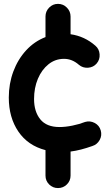

<svg xmlns="http://www.w3.org/2000/svg" viewBox="-20 -728 563 991"><path d="M279.3 242.7Q252.4 242.7 233.6 223.9Q214.8 205.1 214.8 178.2V46.9Q124 23.4 74.7 -49.1Q25.4 -121.6 25.4 -224.6Q25.4 -295.9 48.8 -358.9Q72.3 -421.9 115 -468.3Q157.7 -514.6 214.8 -536.6V-642.6Q214.8 -669.4 233.6 -688.7Q252.4 -708 279.3 -708Q306.2 -708 325.2 -688.7Q344.2 -669.4 344.2 -642.6V-551.3Q416.5 -541 472.2 -492.2Q492.2 -475.1 494.1 -447.8Q496.1 -420.4 479 -400.4Q461.9 -380.4 434.6 -378.4Q407.2 -376.5 387.2 -393.6Q352.1 -424.3 310.5 -424.3Q265.1 -424.3 230.2 -396.2Q195.3 -368.2 175.5 -321.3Q155.8 -274.4 155.8 -216.8Q155.8 -151.9 188 -112.1Q220.2 -72.3 287.1 -72.3Q317.4 -72.3 353.5 -79.6Q389.6 -86.9 419.4 -98.6Q444.8 -106 468.8 -93.3Q492.7 -80.6 500 -54.7Q507.3 -28.8 494.4 -5.4Q481.4 18.1 456.1 25.9Q425.8 36.6 398.4 43.7Q371.1 50.8 344.2 54.2V178.2Q344.2 205.1 325.2 223.9Q306.2 242.7 279.3 242.7Z"/></svg>

Font: Mikhak-DS1-FD Bold
Style: Bold
Weight: 700
Designer: Amin Abedi
Version: Version 3.2